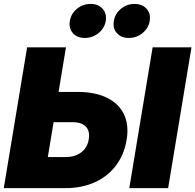

<svg xmlns="http://www.w3.org/2000/svg" viewBox="-21 -972 1010 992"><path d="M203.1 -497.1H379.4Q470.2 -497.1 531.5 -467Q592.8 -437 619.4 -381.6Q646 -326.2 633.3 -250Q620.6 -173.3 578.4 -117.2Q536.1 -61 469.5 -30.5Q402.8 0 315.9 0H-1.5L119.1 -727.5H319.8L226.1 -160.6H317.4Q350.6 -160.6 375.7 -171.4Q400.9 -182.1 417 -202.6Q433.1 -223.1 437.5 -252Q442.4 -279.8 434.3 -299.6Q426.3 -319.3 406.2 -330.1Q386.2 -340.8 353 -340.8H177.2ZM968.3 -727.5 847.7 0H647L767.6 -727.5ZM644.5 -775.9Q605 -775.9 582.8 -801Q560.5 -826.2 567.4 -863.8Q573.2 -901.4 603.8 -926.5Q634.3 -951.7 673.8 -951.7Q713.9 -951.7 736.3 -926.8Q758.8 -901.9 752.4 -863.8Q746.1 -826.2 715.3 -801Q684.6 -775.9 644.5 -775.9ZM417.5 -775.9Q377.4 -775.9 355.5 -801Q333.5 -826.2 339.8 -863.8Q346.2 -901.4 376.5 -926.5Q406.7 -951.7 446.8 -951.7Q486.8 -951.7 509 -926.8Q531.2 -901.9 525.4 -863.8Q519 -826.2 488 -801Q457 -775.9 417.5 -775.9Z"/></svg>

Font: Inter 24pt Black
Style: Italic
Weight: 900
Italic angle: -9.3988°
Designer: Rasmus Andersson
Foundry: rsms
Version: Version 4.001;git-66647c0bb